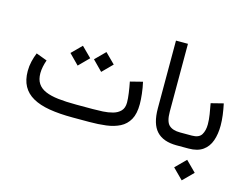

<svg xmlns="http://www.w3.org/2000/svg" viewBox="-115 -867 1661 1278"><g transform="rotate(15 715.5 -227.5)"><path d="M531.2 0Q593.8 0 647.2 -6.8Q700.7 -13.7 741 -34.2Q781.2 -54.7 803.7 -94.7Q826.2 -134.8 826.2 -201.2Q826.2 -231.4 821.5 -272.2Q816.9 -313 808.1 -351.1L723.1 -329.6Q730.5 -292.5 735.8 -254.6Q741.2 -216.8 741.2 -189.5Q741.2 -151.9 721.2 -131.1Q701.2 -110.4 669.4 -101.6Q637.7 -92.8 601.3 -90.8Q564.9 -88.9 531.7 -88.9H417.5Q346.7 -88.9 293.5 -95Q240.2 -101.1 204.8 -116.5Q169.4 -131.8 151.4 -159.2Q133.3 -186.5 133.3 -229.5Q133.3 -251.5 138.4 -275.9Q143.6 -300.3 151.4 -321.8L75.7 -350.1Q63.5 -320.3 55.9 -288.1Q48.3 -255.9 48.3 -222.2Q48.3 -160.6 71.5 -118.2Q94.7 -75.7 140.9 -49.6Q187 -23.4 256.1 -11.7Q325.2 0 417.5 0ZM522 -479 454.1 -411.1 522 -342.3 590.3 -411.1ZM359.9 -479 292 -411.1 359.9 -342.3 428.2 -411.1Z M949.2 -672.4V-206.1Q949.2 -99.1 994.9 -49.6Q1040.5 0 1133.8 0H1146V-88.9H1133.8Q1082.5 -88.9 1057.1 -112.8Q1031.7 -136.7 1031.7 -205.6V-672.4Z M1126 -88.9V0H1149.4V-88.9ZM1226.6 74.7 1155.8 145.5 1226.6 216.3 1297.4 145.5ZM1215.8 0Q1277.3 0 1314 -26.1Q1350.6 -52.2 1366.7 -98.1Q1382.8 -144 1382.8 -202.6Q1382.8 -236.8 1377.9 -274.4Q1373 -312 1364.7 -351.1L1279.8 -329.6Q1286.6 -293 1292.5 -256.8Q1298.3 -220.7 1298.3 -189Q1298.3 -145.5 1281 -117.2Q1263.7 -88.9 1214.8 -88.9H1136.2V0Z"/></g></svg>

Font: Vazirmatn
Style: Regular
Weight: 400
Designer: Saber Rastikerdar
Foundry: Saber Rastikerdar
Version: Version 33.003;September 2, 2022;FontCreator 14.0.0.2862 64-